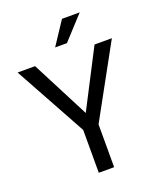

<svg xmlns="http://www.w3.org/2000/svg" viewBox="-164 -1018 930 1119"><g transform="rotate(-20 300.5 -458.5)"><path d="M299.8 -353.5 484.4 -710.9H591.8L347.2 -265.6V0H252V-265.6L7.3 -710.9H115.7ZM357.4 -916.5H467.3L335.9 -773.4H262.7Z"/></g></svg>

Font: Heebo
Style: Regular
Weight: 400
Designer: Oded Ezer
Foundry: Ezer Type House
Version: Version 3.100